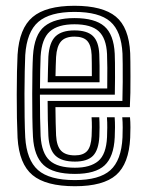

<svg xmlns="http://www.w3.org/2000/svg" viewBox="-20 -629 500 658"><path d="M236.8 9.2Q137.2 9.2 91.4 -29Q45.5 -67.2 40.2 -156.5Q38.8 -185 38 -224.4Q37.2 -263.8 37.4 -305.5Q37.5 -347.2 38.2 -383.4Q39 -419.5 40.2 -441.8Q46 -532 91.8 -570.6Q137.5 -609.2 235.2 -609.2Q331.8 -609.2 376.9 -572.1Q422 -535 426.2 -446.8Q426.5 -439 426.8 -417.5Q427 -396 427.1 -367.9Q427.2 -339.8 426.8 -311.5Q426.2 -283.2 425 -261.8H170Q170.2 -231.8 170.8 -208Q171.2 -184.2 172.2 -164.8Q174.2 -128.2 189.4 -112.4Q204.5 -96.5 236.8 -96.5Q265.2 -96.5 278.8 -111.6Q292.2 -126.8 294 -162.8Q294.8 -176.5 294.9 -193.6Q295 -210.8 293.8 -227.2H320.2Q321.2 -210.8 321.2 -192.8Q321.2 -174.8 320.5 -161.8Q318.2 -115.2 298.8 -95.2Q279.2 -75.2 236.8 -75.2Q191 -75.2 169.8 -95.8Q148.5 -116.2 145.8 -163.2Q144.5 -188.2 143.9 -219.4Q143.2 -250.5 143.2 -283.2H399.5Q400.5 -314 400.6 -348.1Q400.8 -382.2 400.5 -409Q400.2 -435.8 399.8 -445.2Q396 -522 357.9 -555.1Q319.8 -588.2 235.2 -588.2Q151 -588.2 111.4 -554.1Q71.8 -520 66.5 -440.2Q65.5 -420.2 64.8 -385Q64 -349.8 63.9 -308.2Q63.8 -266.8 64.4 -227Q65 -187.2 66.5 -158.5Q71.2 -80.8 110.2 -46.2Q149.2 -11.8 236.8 -11.8Q320.2 -11.8 358.1 -45.6Q396 -79.5 399.8 -157.8Q400.5 -173 400.5 -192.2Q400.5 -211.5 399 -227.2H425.5Q427 -211.8 427 -192.6Q427 -173.5 426.2 -156.8Q422 -67.8 377.9 -29.2Q333.8 9.2 236.8 9.2ZM236.8 -33Q162 -33 129.4 -63.4Q96.8 -93.8 93 -160Q91.5 -187.8 90.9 -226.8Q90.2 -265.8 90.4 -306.9Q90.5 -348 91.1 -383Q91.8 -418 93 -437.8Q97.5 -510.2 132.4 -538.6Q167.2 -567 235.2 -567Q305.2 -567 337.6 -538.9Q370 -510.8 373.2 -444.8Q373.8 -436.2 374 -413.8Q374.2 -391.2 374.2 -362Q374.2 -332.8 373.5 -304.5H116.8Q116.8 -262.8 117.4 -225.4Q118 -188 119.2 -162.5Q122.8 -104 150 -79.1Q177.2 -54.2 236.8 -54.2Q289.2 -54.2 316.6 -77Q344 -99.8 346.8 -159Q347.5 -174.2 347.6 -191.9Q347.8 -209.5 346.5 -227.2H373Q374.2 -210.5 374.1 -192.9Q374 -175.2 373.2 -158.2Q370 -91.5 338.4 -62.2Q306.8 -33 236.8 -33ZM117 -325.8H347.5Q348 -362.8 347.8 -396.6Q347.5 -430.5 346.8 -444Q344.2 -498.2 318.2 -522Q292.2 -545.8 235.2 -545.8Q178.5 -545.8 150.8 -521.1Q123 -496.5 119.2 -436Q118.5 -418.8 117.8 -388.5Q117 -358.2 117 -325.8ZM143.5 -347Q143.8 -364.2 144.5 -392.9Q145.2 -421.5 145.8 -434.8Q149 -484.2 170.4 -504.5Q191.8 -524.8 235.2 -524.8Q278.2 -524.8 298.2 -505.8Q318.2 -486.8 320.2 -443.5Q321 -430.8 321.2 -403.2Q321.5 -375.8 321.2 -347ZM170.2 -368.2H294.8Q294.8 -391.2 294.6 -413Q294.5 -434.8 294 -441Q292.5 -474 279 -488.8Q265.5 -503.5 235.2 -503.5Q203.5 -503.5 189 -486.9Q174.5 -470.2 172.2 -433.8Q171.5 -418.8 171 -403.1Q170.5 -387.5 170.2 -368.2Z"/></svg>

Font: Big Shoulders Inline Text ExtraBold
Style: Regular
Weight: 800
Designer: Patric King
Foundry: XO Type Co
Version: Version 1.000